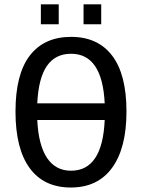

<svg xmlns="http://www.w3.org/2000/svg" viewBox="-20 -835 640 865"><path d="M549.8 -332.5Q549.8 -168 485.1 -79.1Q420.4 9.8 299.3 9.8Q177.7 9.8 113.8 -77.6Q49.8 -165 49.8 -332.5Q49.8 -501 114.5 -585Q179.2 -668.9 300.3 -668.9Q420.9 -668.9 485.4 -584.2Q549.8 -499.5 549.8 -332.5ZM299.8 -65.9Q441.9 -65.9 451.7 -294.4H147.9Q153.3 -181.2 191.9 -123.5Q230.5 -65.9 299.8 -65.9ZM300.3 -592.8Q229 -592.8 191.2 -537.8Q153.3 -482.9 147.9 -369.6H451.7Q440.9 -592.8 300.3 -592.8ZM356.4 -725.6V-815.4H436V-725.6ZM164.1 -725.6V-815.4H244.6V-725.6Z"/></svg>

Font: Cousine
Style: Regular
Weight: 400
Monospace: yes
Designer: Steve Matteson
Foundry: Monotype Imaging Inc.
Version: Version 1.21